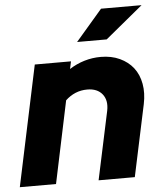

<svg xmlns="http://www.w3.org/2000/svg" viewBox="-60 -794 712 840"><g transform="rotate(-5 296.0 -373.5)"><path d="M-7 0 105 -529H264L257 -496Q288 -516 323 -526.5Q358 -537 395 -537Q442 -537 478.5 -520Q515 -503 537.5 -474Q560 -445 567.5 -404Q575 -363 565 -315L498 0H339L403 -300Q412 -345 390 -372.5Q368 -400 324 -400Q296 -400 272 -390Q248 -380 228 -361L152 0ZM415 -747H593L428 -611H298Z"/></g></svg>

Font: Red Hat Display Black
Style: Italic
Weight: 900
Italic angle: -12°
Designer: Pentagram / MCKL
Foundry: Pentagram / MCKL
Version: Version 1.003; Red Hat Display Black Italic